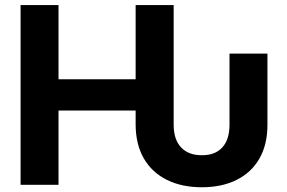

<svg xmlns="http://www.w3.org/2000/svg" viewBox="-20 -748 1163 777"><path d="M796.9 9.8Q715.2 9.8 655 -20.3Q594.7 -50.3 561.9 -107.1Q529.1 -164 528.9 -244.5V-300.6H216.8V0H63.3V-727.5H216.8V-427.3H528.9V-727.5H682.8V-244.5Q682.6 -183.1 713 -151.3Q743.5 -119.4 796.9 -119.9Q850.3 -119.4 879.6 -151.3Q908.9 -183.1 908.8 -244.5V-531.2H1062.3V-244.5Q1062.6 -163.6 1030 -106.7Q997.5 -49.9 937.7 -20.1Q878 9.8 796.9 9.8Z"/></svg>

Font: Inter V
Style: 
Weight: 400
Designer: Rasmus Andersson
Foundry: rsms
Version: Version 4.000;git-a3f224843